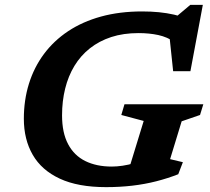

<svg xmlns="http://www.w3.org/2000/svg" viewBox="-20 -757 865 789"><path d="M439.5 -72.5Q460 -72.5 483.8 -76Q507.5 -79.5 532.2 -86.8Q557 -94 581.5 -105.5L503.5 -41.5L570.5 -260L478.5 -284.5L491.5 -328.5H815.5L802 -284.5L726.5 -258.5L679 -103L731.5 -90.5L712.5 -41Q669 -24 622 -12Q575 0 523.8 6Q472.5 12 416 12Q300.5 12 225.8 -22.8Q151 -57.5 114.5 -120.8Q78 -184 78 -269Q78 -346 99 -413.2Q120 -480.5 160.5 -535Q201 -589.5 260 -628.8Q319 -668 395.2 -689Q471.5 -710 564 -710Q600.5 -710 633.2 -706.8Q666 -703.5 695.5 -696.8Q725 -690 752.5 -679.5L689.5 -676L762 -737H813.5L762.5 -464.5H691.5L672.5 -645L698.5 -583.5Q667.5 -605 630.5 -613Q593.5 -621 549 -621Q487 -621 437.2 -604.8Q387.5 -588.5 349.5 -558.5Q311.5 -528.5 286 -486.5Q260.5 -444.5 247.8 -393Q235 -341.5 235 -283Q235 -211.5 259.8 -164.8Q284.5 -118 330.5 -95.2Q376.5 -72.5 439.5 -72.5Z"/></svg>

Font: Newsreader 9pt SemiBold
Style: Italic
Weight: 600
Italic angle: -17°
Designer: Hugues Gentile
Foundry: Production Type
Version: Version 1.003